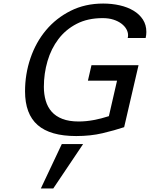

<svg xmlns="http://www.w3.org/2000/svg" viewBox="-20 -754 844 1081"><path d="M121 -240Q121 -337 151.5 -426.5Q182 -516 239 -584Q296 -652 377.5 -693Q459 -734 561 -734Q610 -734 654 -724Q698 -714 731.5 -694Q765 -674 784.5 -644Q804 -614 804 -574Q804 -557 800 -540H699Q700 -544 700.5 -547.5Q701 -551 701 -556Q701 -573 691.5 -590Q682 -607 663.5 -621Q645 -635 618.5 -643.5Q592 -652 558 -652Q474 -652 412 -620Q350 -588 309 -534Q268 -480 247.5 -410Q227 -340 227 -265Q227 -223 237.5 -187Q248 -151 271 -125Q294 -99 331.5 -84.5Q369 -70 423 -70Q464 -70 507 -78Q550 -86 593 -100L639 -300H475L495 -387H760L679 -38Q625 -20 557.5 -4Q490 12 409 12Q263 12 192 -50Q121 -112 121 -240ZM280 307H210L328 57H448Z"/></svg>

Font: Perun
Style: Italic
Weight: 400
Italic angle: -12°
Foundry: Copyright (c) Stefan Peev, Context Ltd, 2016
Version: Version 1.027